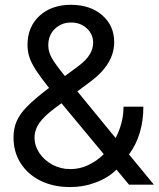

<svg xmlns="http://www.w3.org/2000/svg" viewBox="-20 -754 648 784"><path d="M266.6 9.8Q197.8 9.8 145.8 -15.9Q93.8 -41.5 64.5 -87.2Q35.2 -132.8 35.2 -193.4Q35.2 -229 47.9 -258.8Q60.5 -288.6 92.3 -320.6Q124 -352.5 180.2 -395Q145.5 -438.5 126.5 -468Q107.4 -497.6 99.9 -521.2Q92.3 -544.9 92.3 -570.3Q92.3 -644.5 141.4 -689.5Q190.4 -734.4 270 -734.4Q348.1 -734.4 397.2 -691.9Q446.3 -649.4 446.3 -582Q446.3 -492.7 349.6 -420.9L295.9 -380.9L452.1 -190.4Q467.3 -219.2 475.8 -251.7Q484.4 -284.2 484.4 -318.4H565.4Q565.4 -203.1 506.8 -123.5L608.4 0H506.8L455.6 -61.5Q422.4 -28.3 372.1 -9.3Q321.8 9.8 266.6 9.8ZM403.8 -124.5 231.4 -332Q231 -332.5 231 -332.5L204.1 -312.5Q160.2 -279.8 140.6 -252Q121.1 -224.1 121.1 -192.4Q121.1 -158.2 140.9 -128.9Q160.6 -99.6 194.1 -81.5Q227.5 -63.5 267.6 -63.5Q305.2 -63.5 340.1 -79.8Q375 -96.2 403.8 -124.5ZM245.1 -443.4 302.2 -485.8Q360.4 -529.3 360.4 -579.6Q360.4 -613.8 334.7 -637.9Q309.1 -662.1 270 -662.1Q231.4 -662.1 204.3 -636.5Q177.2 -610.8 177.2 -568.8Q177.2 -542.5 191.7 -516.8Q206.1 -491.2 245.1 -443.4Z"/></svg>

Font: Inter Display
Style: Regular
Weight: 400
Designer: Rasmus Andersson
Foundry: rsms
Version: Version 4.001;git-9221beed3